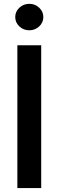

<svg xmlns="http://www.w3.org/2000/svg" viewBox="-20 -958 298 978"><path d="M189.9 -727.5V0H68.4V-727.5ZM129.4 -803.7Q99.6 -803.7 78.6 -823.5Q57.6 -843.3 57.6 -871.1Q57.6 -898.9 78.6 -918.7Q99.6 -938.5 129.4 -938.5Q158.7 -938.5 179.7 -918.7Q200.7 -898.9 200.7 -871.1Q200.7 -843.3 179.7 -823.5Q158.7 -803.7 129.4 -803.7Z"/></svg>

Font: Inter Cardless Tabular Medium
Style: Regular
Weight: 500
Designer: Rasmus Andersson
Foundry: rsms
Version: Version 4.000;git-4fc901f